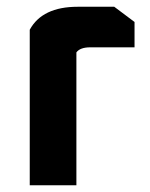

<svg xmlns="http://www.w3.org/2000/svg" viewBox="-20 -548 444 568"><path d="M68 0V-460Q105 -528 210 -528H318L378 -483V-408H247Q217 -408 206 -393V0Z"/></svg>

Font: Oxanium ExtraLight
Style: Bold
Weight: 700
Version: Version 2.000